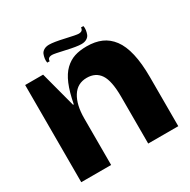

<svg xmlns="http://www.w3.org/2000/svg" viewBox="-172 -948 1103 1112"><g transform="rotate(-30 379.5 -391.5)"><path d="M296.9 -783.2Q327.6 -783.2 395.3 -767.6Q462.9 -752 477.1 -752Q506.8 -752 506.8 -776.9H522.9Q525.9 -764.2 523.7 -749.3Q521.5 -734.4 516.4 -721.7Q511.2 -709 497.1 -700.4Q482.9 -691.9 461.9 -691.9Q431.2 -691.9 363.8 -707.5Q296.4 -723.1 282.2 -723.1Q252 -723.1 252 -698.2H235.8Q232.9 -710.9 235.1 -725.8Q237.3 -740.7 242.4 -753.4Q247.6 -766.1 261.7 -774.7Q275.9 -783.2 296.9 -783.2ZM60.1 -649.9H180.2L243.2 -412.1H248Q262.2 -486.8 283.2 -536.9Q304.2 -586.9 333.7 -615Q363.3 -643.1 397.9 -654.5Q432.6 -666 480 -666Q536.1 -666 577.6 -647.9Q619.1 -629.9 648.9 -590.3Q678.7 -550.8 693.8 -485.4Q709 -419.9 709 -328.1V0H507.8V-312Q507.8 -418.9 478.3 -463.4Q448.7 -507.8 389.2 -507.8Q326.2 -507.8 293 -454.8Q259.8 -401.9 259.8 -311V0H60.1Z"/></g></svg>

Font: Mayenne Sans Regular
Style: Regular
Weight: 600
Width: 6
Designer: Jérémy Landes — Studio Triple
Foundry: Jérémy Landes — Studio Triple
Version: Version 1.001;hotconv 1.0.109;makeotfexe 2.5.65596